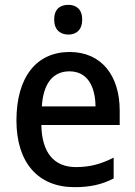

<svg xmlns="http://www.w3.org/2000/svg" viewBox="-20 -857 559 794"><path d="M263 -837C228 -837 204 -819 204 -776C204 -734 229 -714 263 -714C296 -714 320 -734 320 -776C320 -818 296 -837 263 -837ZM268 -642C132 -642 48 -540 48 -359C48 -185 137 -83 288 -83C354 -83 401 -94 450 -119V-205C398 -179 353 -166 294 -166C203 -166 153 -226 151 -340H475V-400C475 -545 399 -642 268 -642ZM267 -562C341 -562 374 -501 375 -417H153C159 -513 200 -562 267 -562Z"/></svg>

Font: Noto Sans Kannada UI SemiCondensed Medium
Style: Regular
Weight: 500
Width: 4
Designer: Jelle Bosma - Monotype Design Team
Foundry: Monotype Imaging Inc.
Version: Version 2.005